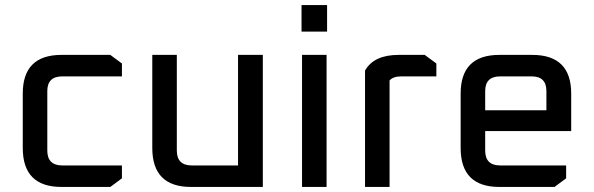

<svg xmlns="http://www.w3.org/2000/svg" viewBox="-20 -739 2347 759"><path d="M70 -154V-369Q70 -522 223 -522H416L462 -488V-437H226Q167 -437 167 -379V-144Q167 -85 226 -85H462V-34L416 0H223Q70 0 70 -154Z M582 -154V-522H679V-144Q679 -85 738 -85H921V-522H1019V0H735Q582 0 582 -154Z M1172 -614V-719H1273V-614ZM1174 0V-522H1271V0Z M1423 0V-460Q1458 -522 1556 -522H1659L1705 -488V-437H1566Q1534 -437 1520 -421V0Z M1801 -154V-369Q1801 -522 1954 -522H2084Q2238 -522 2238 -369V-221H1898V-144Q1898 -85 1957 -85H2218V-34L2172 0H1954Q1801 0 1801 -154ZM1898 -303H2140V-379Q2140 -437 2082 -437H1957Q1898 -437 1898 -379Z"/></svg>

Font: Oxanium Medium
Style: Regular
Weight: 500
Designer: Severin Meyer
Version: Version 1.001